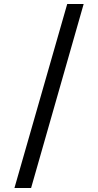

<svg xmlns="http://www.w3.org/2000/svg" viewBox="-20 -812 489 957"><path d="M315 -792H397L135 125H52Z"/></svg>

Font: utelugu15
Style: Book
Weight: 400
Designer: Jelle Bosma - Monotype Design Team
Foundry: Monotype Imaging Inc.
Version: Version 2.003